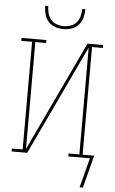

<svg xmlns="http://www.w3.org/2000/svg" viewBox="-71 -1001 741 1238"><g transform="rotate(5 300.0 -381.5)"><path d="M300 -815Q273 -815 246.5 -824Q220 -833 202 -853.5Q184 -874 177 -901Q170 -928 170 -955H190Q190 -932 196 -909Q202 -886 217 -868Q232 -850 254.5 -842Q277 -834 300 -834Q323 -834 345.5 -842Q368 -850 383 -868Q398 -886 404 -909Q410 -932 410 -955H430Q430 -928 423 -901Q416 -874 398 -853.5Q380 -833 353.5 -824Q327 -815 300 -815ZM493 192 543 0H403V-19H473V-711L137 0H36V-19H106V-716H36V-735H197V-716H127V-24L463 -735H564V-716H494V-19H569L514 192Z"/></g></svg>

Font: Iosevka Slab Thin Extended
Style: Regular
Weight: 100
Width: 7
Monospace: yes
Designer: Belleve Invis
Foundry: Belleve Invis
Version: Version 11.1.1; ttfautohint (v1.8.3)